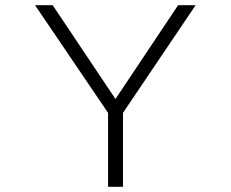

<svg xmlns="http://www.w3.org/2000/svg" viewBox="-20 -720 890 740"><path d="M396.5 0V-285L115 -700H183L425 -338.5L666.5 -700H734L454 -285V0Z"/></svg>

Font: League Mono Wide UltraLight
Style: Regular
Weight: 200
Width: 8
Designer: Tyler Finck
Foundry: The League of Moveable Type / Tyler Finck
Version: Version 2.210